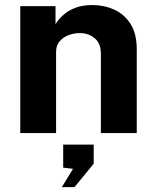

<svg xmlns="http://www.w3.org/2000/svg" viewBox="-20 -542 633 782"><path d="M62.5 0V-517H206.1V-443.8Q217.9 -462.8 237.3 -480.6Q256.7 -498.5 286.1 -510Q315.4 -521.5 356.2 -521.5Q403.4 -521.5 444.7 -503.1Q485.9 -484.6 511.5 -444.9Q537 -405.1 537 -341.2V0H390.8V-323Q390.8 -365.2 365.8 -386.2Q340.8 -407.2 305 -407.2Q281.2 -407.2 258.8 -398.7Q236.5 -390.2 222.5 -373.2Q208.4 -356.2 208.4 -330.8V0ZM231.8 220.2 277.4 145.6 237.4 140.8V46.9H361.6V124.9L283.4 220.2Z"/></svg>

Font: Public Sans Thin
Style: Regular
Weight: 100
Designer: The Public Sans project authors (U.S. Web Design System). Libre Franklin designed by Pablo Impallari and Rodrigo Fuenzal
Version: Version 1.008